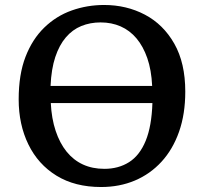

<svg xmlns="http://www.w3.org/2000/svg" viewBox="-20 -737 819 771"><path d="M386 14Q281 14 207 -31.5Q133 -77 94 -157Q55 -237 55 -338Q55 -438 82.5 -509Q110 -580 158 -626.5Q206 -673 268 -695Q330 -717 398 -717Q488 -717 562 -678Q636 -639 680 -561.5Q724 -484 724 -369Q724 -279 699 -208Q674 -137 628.5 -87.5Q583 -38 521.5 -12Q460 14 386 14ZM399 -59Q456 -59 498.5 -86Q541 -113 565 -171.5Q589 -230 592 -323H184Q187 -261 203.5 -211.5Q220 -162 247.5 -128Q275 -94 313 -76.5Q351 -59 399 -59ZM183 -392H591Q588 -456 571.5 -503.5Q555 -551 528 -583Q501 -615 464.5 -631Q428 -647 384 -647Q342 -647 306.5 -632.5Q271 -618 244.5 -587Q218 -556 202 -508Q186 -460 183 -392Z"/></svg>

Font: Literata 18pt Medium
Style: Regular
Weight: 500
Designer: Latin by Veronika Burian and Jose Scaglione. Greek by Irene Vlachou. Cyrillic by Vera Evstafieva.
Foundry: TypeTogether
Version: Version 3.103;gftools[0.9.29]